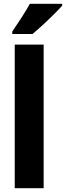

<svg xmlns="http://www.w3.org/2000/svg" viewBox="-20 -996 349 1016"><path d="M211 0H58V-760H211ZM309 -966Q293 -948 265.5 -920.5Q238 -893 207.5 -865Q177 -837 152 -816H45V-829Q70 -866 95 -904.5Q120 -943 138 -976H309Z"/></svg>

Font: Noto Sans Lao UI Cond ExtBd
Style: Regular
Weight: 800
Width: 3
Designer: Monotype Design Team
Foundry: Monotype Imaging Inc.
Version: Version 2.000; ttfautohint (v1.8.4.7-5d5b)